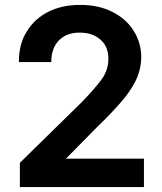

<svg xmlns="http://www.w3.org/2000/svg" viewBox="-20 -760 661 783"><path d="M314 -344Q368 -400 395 -437Q422 -475 422 -520Q422 -571 389 -599Q357 -627 305 -627Q252 -627 221 -596Q189 -564 189 -507H57Q57 -582 89 -631Q120 -683 177 -712Q233 -740 307 -740Q382 -740 437 -712Q494 -684 524 -636Q556 -587 556 -526Q556 -488 540 -445Q522 -403 485 -357Q438 -301 375 -241L250 -114V-113H567V3H61V-96Z"/></svg>

Font: Sinter Bold
Style: Regular
Weight: 700
Foundry: Adobe & rsms
Version: Version 1.000